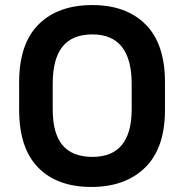

<svg xmlns="http://www.w3.org/2000/svg" viewBox="-20 -723 713 754"><path d="M55.2 -292V-399.9Q55.2 -550.8 131.3 -627Q207.5 -703.1 342.8 -703.1Q475.6 -703.1 551.8 -627Q627.9 -550.8 627.9 -399.9V-292Q627.9 -141.6 550.3 -65.4Q472.2 11.2 338.9 11.2Q204.6 11.2 129.9 -64.9Q55.2 -141.1 55.2 -292ZM497.1 -293.9V-393.1Q497.1 -587.9 342.8 -587.9Q264.2 -587.9 225.6 -540Q187 -492.2 187 -393.1V-293.9Q187 -198.7 225.6 -152.8Q264.2 -106.9 342.8 -106.9Q497.1 -106.9 497.1 -293.9Z"/></svg>

Font: D-DIN Exp
Style: DINExp-Bold
Weight: 700
Width: 7
Designer: Charles Nix
Foundry: Datto Inc.
Version: Version 1.00